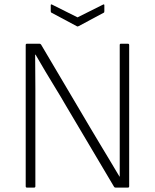

<svg xmlns="http://www.w3.org/2000/svg" viewBox="-20 -854 705 874"><path d="M103 0Q97 0 97 -6V-649Q97 -655 103 -655H160Q164 -655 167 -651L394 -267Q417 -228 439.5 -191Q462 -154 482.5 -119.5Q503 -85 524 -50H525Q525 -87 525 -124Q525 -161 525 -197.5Q525 -234 525 -270V-649Q525 -655 530 -655H562Q568 -655 568 -649V-6Q568 0 562 0H506Q501 0 499 -4L279 -375Q256 -415 232.5 -453Q209 -491 186.5 -529Q164 -567 142 -605H140Q140 -565 140.5 -526.5Q141 -488 141 -450Q141 -412 141 -372V-6Q141 0 135 0ZM329 -735 215 -796Q211 -797 211 -803V-830Q211 -836 217 -833L333 -775L449 -833Q455 -836 455 -830V-803Q455 -797 452 -796L338 -735Q333 -732 329 -735Z"/></svg>

Font: Sofia Sans ExtraLight
Style: Regular
Weight: 250
Version: Version 4.100-B